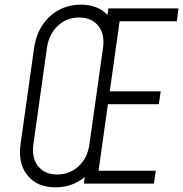

<svg xmlns="http://www.w3.org/2000/svg" viewBox="-20 -786 784 822"><path d="M218 16Q139 16 97.8 -35Q56.5 -86 68 -169L126 -581Q134 -636.5 161.5 -678.2Q189 -720 231.5 -743Q274 -766 326 -766Q399 -766 440 -722L444 -750H744L737 -695H492L450 -395H668L660 -340H442L402 -55H647L639 0H339L343 -28Q317.5 -7 286.2 4.5Q255 16 218 16ZM225 -39Q278.5 -39 316.8 -74.8Q355 -110.5 363 -169L421 -581Q429.5 -639.5 401 -675.2Q372.5 -711 319 -711Q265 -711 227.2 -675.2Q189.5 -639.5 181 -581L123 -169Q115 -110.5 143 -74.8Q171 -39 225 -39Z"/></svg>

Font: Mohave Light Light
Style: Italic
Weight: 300
Italic angle: -8°
Version: Version 2.003